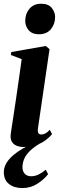

<svg xmlns="http://www.w3.org/2000/svg" viewBox="-25 -754 307 1000"><path d="M96.5 11.5Q78.5 11.5 62.2 5.2Q46 -1 36.8 -16Q27.5 -31 31 -56Q31.5 -62 35.5 -87.5Q39.5 -113 45.5 -152.8Q51.5 -192.5 58.8 -241.2Q66 -290 73.5 -342.8Q81 -395.5 88 -446L31.5 -467.5L34 -483L213.5 -514.5L233 -498L172.5 -84.5Q170.5 -65.5 175.8 -59.5Q181 -53.5 189.5 -53.5Q201 -53.5 211 -58.8Q221 -64 234.5 -78L246 -55.5Q232 -38 210.8 -22.5Q189.5 -7 161 2.2Q132.5 11.5 96.5 11.5ZM177 -575.5Q143 -575.5 124.8 -596.2Q106.5 -617 106.5 -644.5Q106.5 -682.5 128.5 -708.5Q150.5 -734.5 189 -734.5Q227 -734.5 244.5 -712.8Q262 -691 262 -665Q262 -629 240.2 -602.2Q218.5 -575.5 177 -575.5ZM91.5 225.5Q48.5 225.5 21.8 204.2Q-5 183 -5 143Q-5 118 8 96Q21 74 43.5 54.8Q66 35.5 94.8 19Q123.5 2.5 154.5 -11L169 -26.5L202.5 -17.5Q159 5.5 135 28Q111 50.5 101.5 72.5Q92 94.5 92 117.5Q92 137.5 103.8 150.8Q115.5 164 137 164Q157 164 175.2 155.2Q193.5 146.5 213.5 130L225.5 153Q206 179 170.8 202.2Q135.5 225.5 91.5 225.5Z"/></svg>

Font: Merriweather 144pt
Style: Bold Italic
Weight: 700
Italic angle: -7.8°
Version: Version 2.101